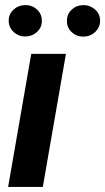

<svg xmlns="http://www.w3.org/2000/svg" viewBox="-20 -742 417 762"><path d="M149.9 0H12.2L104 -528.3H241.7ZM14.6 -657.7Q13.7 -684.1 32.2 -702.4Q50.8 -720.7 78.6 -721.7Q106 -722.7 126 -704.8Q146 -687 146 -660.6Q147 -634.8 128.2 -616.5Q109.4 -598.1 82 -597.2Q56.2 -596.2 35.9 -613.5Q15.6 -630.9 14.6 -657.7ZM245.6 -657.7Q244.6 -684.1 263.2 -702.4Q281.7 -720.7 309.1 -721.7Q335 -722.7 355.7 -705.6Q376.5 -688.5 377.4 -660.6Q377.4 -634.3 358.9 -616Q340.3 -597.7 313 -596.7Q285.6 -595.7 265.6 -613.5Q245.6 -631.3 245.6 -657.7Z"/></svg>

Font: RobotoInd
Style: Bold Italic
Weight: 700
Italic angle: -12°
Designer: Google
Version: Version 2.001150; 2014